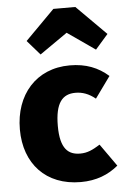

<svg xmlns="http://www.w3.org/2000/svg" viewBox="-58 -872 604 932"><g transform="rotate(-5 244.5 -406.5)"><path d="M157 -616 292 -710 427 -616 489 -687 345 -831H238L95 -687ZM293 -551C129 -551 25 -431 25 -262C25 -95 128 18 298 18C374 18 433 -6 481 -46L404 -155C367 -132 342 -120 307 -120C250 -120 210 -150 210 -263C210 -376 246 -416 309 -416C343 -416 374 -405 406 -379L481 -483C431 -527 372 -551 293 -551Z"/></g></svg>

Font: Fira Sans ExtraBold
Style: Regular
Weight: 800
Designer: bBox Type GmbH & Carrois Corporate GbR & Edenspiekermann AG
Foundry: bBox Type GmbH & Carrois Corporate GbR & Edenspiekermann AG
Version: Version 4.300;PS 004.300;hotconv 1.0.88;makeotf.lib2.5.64775